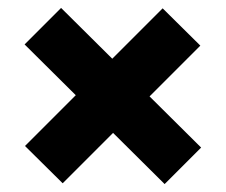

<svg xmlns="http://www.w3.org/2000/svg" viewBox="-20 -581 570 484"><path d="M487 -209 395 -117 265 -246 138 -119 43 -213 171 -341 42 -469 134 -561 263 -433 390 -560 485 -466 357 -338Z"/></svg>

Font: Hind Siliguri
Style: Bold
Weight: 700
Designer: Jyotish Sonowal
Foundry: Indian Type Foundry
Version: Version 1.001;PS 1.0;hotconv 1.0.86;makeotf.lib2.5.63406; tt